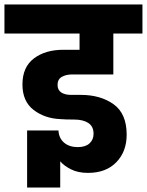

<svg xmlns="http://www.w3.org/2000/svg" viewBox="-41 -760 661 864"><path d="M218 -378Q218 -355 234.5 -344Q251 -333 279 -333H323Q411 -333 470 -291Q529 -249 529 -154Q529 -78 482.5 -30Q436 18 355 18Q310 18 278.5 2Q247 -14 230 -34V84H81V-173H222Q224 -138 247.5 -118Q271 -98 309 -98Q343 -98 361.5 -114.5Q380 -131 380 -158Q380 -191 356.5 -206.5Q333 -222 293 -222Q253 -222 230 -224Q160 -227 110 -265.5Q60 -304 60 -380Q60 -458 111.5 -497Q163 -536 244 -536H317V-609H-21V-740H600V-609H469V-425H284Q256 -425 237 -414Q218 -403 218 -378Z"/></svg>

Font: Poppins A&M
Style: Bold-A&M
Weight: 700
Designer: Ninad Kale (Devanagari), Jonny Pinhorn (Latin)
Foundry: Indian Type Foundry
Version: 4.004